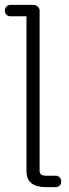

<svg xmlns="http://www.w3.org/2000/svg" viewBox="-37 -770 283 790"><path d="M153 -47H192Q202 -47 208.5 -40Q215 -33 215 -23Q215 -13 208.5 -6.5Q202 0 192 0H153Q72 0 72 -65V-703H6Q-4 -703 -10.5 -709.5Q-17 -716 -17 -726Q-17 -736 -10.5 -743Q-4 -750 6 -750H99Q110 -750 118 -743Q126 -736 126 -726V-66Q126 -47 153 -47Z"/></svg>

Font: Flamenco
Style: Regular
Weight: 400
Designer: Luciano Vergara
Foundry: Luciano Vergara
Version: Version 1.002